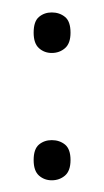

<svg xmlns="http://www.w3.org/2000/svg" viewBox="-20 -289 171 315"><path d="M35.2 -235.4Q35.2 -253.9 43.9 -261.2Q52.7 -268.6 64.9 -268.6Q77.6 -268.6 86.7 -261.2Q95.7 -253.9 95.7 -235.4Q95.7 -217.8 86.7 -210Q77.6 -202.1 64.9 -202.1Q52.7 -202.1 43.9 -210Q35.2 -217.8 35.2 -235.4ZM35.2 -26.4Q35.2 -44.4 43.9 -51.8Q52.7 -59.1 64.9 -59.1Q77.6 -59.1 86.7 -51.8Q95.7 -44.4 95.7 -26.4Q95.7 -8.8 86.7 -1Q77.6 6.8 64.9 6.8Q52.7 6.8 43.9 -1Q35.2 -8.8 35.2 -26.4Z"/></svg>

Font: NotoSansOldHungarianUI
Style: Regular
Weight: 400
Designer: Monotype Design Team
Foundry: Monotype Imaging Inc.
Version: Version 1001.000; ttfautohint (v1.8.4.7-5d5b)